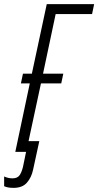

<svg xmlns="http://www.w3.org/2000/svg" viewBox="-73 -734 475 928"><path d="M1 0 71 -331H28L38 -378H81L153 -714H382L372 -666H196L135 -378H233L223 -331H125L65 -52H117L87 86Q79 124 57 149Q35 174 -7 174Q-23 174 -33.5 172Q-44 170 -53 166V119Q-33 128 -13 128Q10 128 20.5 114.5Q31 101 38 73L53 0Z"/></svg>

Font: Noto Sans ExtraCondensed Light
Style: Italic
Weight: 300
Width: 2
Italic angle: -12°
Designer: Monotype Design Team
Foundry: Monotype Imaging Inc.
Version: Version 2.013; ttfautohint (v1.8.4.7-5d5b)